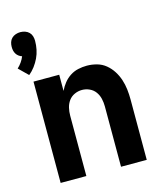

<svg xmlns="http://www.w3.org/2000/svg" viewBox="-114 -863 829 952"><g transform="rotate(-15 300.0 -387.0)"><path d="M67 -557 20 -603Q32 -614 41.5 -627.5Q51 -641 57 -656Q48 -659 40.5 -664.5Q33 -670 28 -678Q23 -686 21 -695Q19 -704 19 -714Q19 -726 22.5 -737.5Q26 -749 34.5 -757.5Q43 -766 55 -770Q67 -774 79 -774Q91 -774 103 -770Q115 -766 123.5 -757.5Q132 -749 135.5 -737.5Q139 -726 139 -714Q139 -691 134.5 -669Q130 -647 120.5 -627Q111 -607 97.5 -589Q84 -571 67 -557ZM79 0V-520H211V-437Q221 -458 235 -475.5Q249 -493 268 -505.5Q287 -518 309.5 -523Q332 -528 354 -528Q380 -528 405.5 -521Q431 -514 451 -497.5Q471 -481 485 -459Q499 -437 507 -412.5Q515 -388 518 -362Q521 -336 521 -310V0H389V-310Q389 -330 384.5 -349.5Q380 -369 368.5 -385Q357 -401 338.5 -409.5Q320 -418 300 -418Q280 -418 261.5 -409.5Q243 -401 231.5 -385Q220 -369 215.5 -349.5Q211 -330 211 -310V0Z"/></g></svg>

Font: Iosevka Custom XBdEx
Style: Regular
Weight: 800
Width: 7
Monospace: yes
Designer: Belleve Invis
Foundry: Belleve Invis
Version: Version 11.2.4; ttfautohint (v1.8.4)